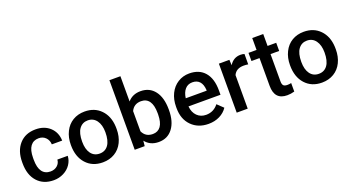

<svg xmlns="http://www.w3.org/2000/svg" viewBox="-52 -1386 3669 2007"><g transform="rotate(-20 1782.5 -382.0)"><path d="M286.6 -87.7Q332.5 -87.7 362.7 -114.4Q392.9 -141.1 395 -180.4H510.3Q508.3 -129.5 478.6 -85.4Q448.9 -41.3 398 -15.6Q347.1 10.1 288.2 10.1Q173.8 10.1 106.8 -64Q39.8 -138 39.8 -268.5V-281.1Q39.8 -405.5 106.3 -480.4Q172.8 -555.2 287.7 -555.2Q384.9 -555.2 446.1 -498.5Q507.3 -441.8 510.3 -349.6H395Q392.9 -396.5 363 -426.7Q333 -456.9 286.6 -456.9Q227.2 -456.9 195 -413.9Q162.7 -370.8 162.2 -283.1V-263.5Q162.2 -174.8 194.2 -131.2Q226.2 -87.7 286.6 -87.7Z M579.8 -277.6Q579.8 -357.7 611.6 -421.9Q643.3 -486.1 700.8 -520.7Q758.2 -555.2 832.7 -555.2Q943.1 -555.2 1011.8 -484.1Q1080.6 -413.1 1086.1 -295.7L1086.6 -267Q1086.6 -186.4 1055.7 -122.9Q1024.7 -59.4 967 -24.7Q909.3 10.1 833.8 10.1Q718.4 10.1 649.1 -66.8Q579.8 -143.6 579.8 -271.5ZM702.3 -267Q702.3 -182.9 737 -135.3Q771.8 -87.7 833.8 -87.7Q895.7 -87.7 930.2 -136Q964.7 -184.4 964.7 -277.6Q964.7 -360.2 929.2 -408.6Q893.7 -456.9 832.7 -456.9Q772.8 -456.9 737.5 -409.3Q702.3 -361.7 702.3 -267Z M1668.5 -267Q1668.5 -140.1 1611.8 -65Q1555.2 10.1 1455.9 10.1Q1360.2 10.1 1306.8 -58.9L1300.8 0H1189.9V-773.8H1312.3V-492.7Q1365.2 -555.2 1454.9 -555.2Q1554.7 -555.2 1611.6 -481.1Q1668.5 -407.1 1668.5 -274.1ZM1546.1 -277.6Q1546.1 -366.2 1514.9 -410.6Q1483.6 -454.9 1424.2 -454.9Q1344.6 -454.9 1312.3 -385.4V-160.7Q1345.1 -89.7 1425.2 -89.7Q1482.6 -89.7 1513.9 -132.5Q1545.1 -175.3 1546.1 -262Z M2010.6 10.1Q1894.2 10.1 1821.9 -63.2Q1749.6 -136.5 1749.6 -258.4V-273.6Q1749.6 -355.2 1781.1 -419.4Q1812.6 -483.6 1869.5 -519.4Q1926.4 -555.2 1996.5 -555.2Q2107.8 -555.2 2168.5 -484.1Q2229.2 -413.1 2229.2 -283.1V-233.8H1873Q1878.6 -166.2 1918.1 -127Q1957.7 -87.7 2017.6 -87.7Q2101.8 -87.7 2154.7 -155.7L2220.7 -92.7Q2187.9 -43.8 2133.2 -16.9Q2078.6 10.1 2010.6 10.1ZM1996 -456.9Q1945.6 -456.9 1914.6 -421.7Q1883.6 -386.4 1875.1 -323.4H2108.3V-332.5Q2104.3 -394 2075.6 -425.4Q2046.9 -456.9 1996 -456.9Z M2610.1 -433.2Q2585.9 -437.3 2560.2 -437.3Q2476.1 -437.3 2446.9 -372.8V0H2324.4V-545.1H2441.3L2444.3 -484.1Q2488.7 -555.2 2567.3 -555.2Q2593.5 -555.2 2610.6 -548.1Z M2866 -677.6V-545.1H2962.2V-454.4H2866V-150.1Q2866 -118.9 2878.3 -105Q2890.7 -91.2 2922.4 -91.2Q2943.6 -91.2 2965.2 -96.2V-1.5Q2923.4 10.1 2884.6 10.1Q2743.6 10.1 2743.6 -145.6V-454.4H2653.9V-545.1H2743.6V-677.6Z M3017.6 -277.6Q3017.6 -357.7 3049.4 -421.9Q3081.1 -486.1 3138.5 -520.7Q3196 -555.2 3270.5 -555.2Q3380.9 -555.2 3449.6 -484.1Q3518.4 -413.1 3523.9 -295.7L3524.4 -267Q3524.4 -186.4 3493.5 -122.9Q3462.5 -59.4 3404.8 -24.7Q3347.1 10.1 3271.5 10.1Q3156.2 10.1 3086.9 -66.8Q3017.6 -143.6 3017.6 -271.5ZM3140.1 -267Q3140.1 -182.9 3174.8 -135.3Q3209.6 -87.7 3271.5 -87.7Q3333.5 -87.7 3368 -136Q3402.5 -184.4 3402.5 -277.6Q3402.5 -360.2 3367 -408.6Q3331.5 -456.9 3270.5 -456.9Q3210.6 -456.9 3175.3 -409.3Q3140.1 -361.7 3140.1 -267Z"/></g></svg>

Font: Vazir FD Medium
Style: Regular
Weight: 500
Foundry: DejaVu fonts team - Redesigned by Saber Rastikerdar
Version: Version 21.10;October 20, 2019;FontCreator 12.0.0.2547 64-bi